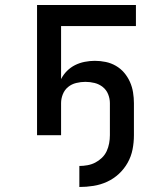

<svg xmlns="http://www.w3.org/2000/svg" viewBox="-20 -540 640 767"><path d="M297 207V123Q313 123 329.5 120Q346 117 360.5 109.5Q375 102 387 90.5Q399 79 406 64Q413 49 416 32.5Q419 16 419 0V-128Q419 -146 412 -163.5Q405 -181 390.5 -192.5Q376 -204 358 -208.5Q340 -213 321 -213Q303 -213 284.5 -208.5Q266 -204 252 -192.5Q238 -181 231 -163.5Q224 -146 224 -128V0H128V-520H523V-436H224V-224Q233 -242 247.5 -256.5Q262 -271 280 -280Q298 -289 318.5 -293Q339 -297 359 -297Q381 -297 402.5 -292.5Q424 -288 443 -277Q462 -266 476 -249.5Q490 -233 499 -213Q508 -193 511.5 -171Q515 -149 515 -128V0Q515 29 509.5 57Q504 85 490 110Q476 135 455 154.5Q434 174 408 186Q382 198 353.5 202.5Q325 207 297 207Z"/></svg>

Font: Zed Mono Medium Extended
Style: Regular
Weight: 500
Width: 7
Monospace: yes
Designer: Belleve Invis
Foundry: Belleve Invis
Version: Version 1.0.0; ttfautohint (v1.8.4)